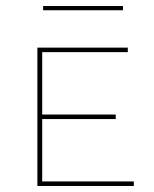

<svg xmlns="http://www.w3.org/2000/svg" viewBox="-20 -617 511 637"><path d="M388 -597V-583H123V-597ZM120 -15H424V0H104V-459H404V-444H120V-237H364V-222H120Z"/></svg>

Font: EauTestSC Thin
Style: Regular
Weight: 250
Designer: Christian Thalmann (Catharsis Fonts)
Version: Version 0.001;PS 000.001;hotconv 1.0.88;makeotf.lib2.5.64775